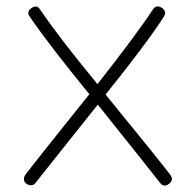

<svg xmlns="http://www.w3.org/2000/svg" viewBox="-20 -561 601 591"><path d="M62 5Q55 1 54 -7.5Q53 -16 58 -23Q85 -59 255 -271Q130 -424 72 -509Q60 -525 77 -536Q93 -548 104 -531Q159 -449 280 -302Q404 -460 450 -531Q461 -548 478 -537Q495 -526 484 -509Q432 -428 305 -270Q483 -52 504 -23Q516 -7 500 5Q484 17 472 1Q460 -15 281 -239Q104 -17 90 1Q86 8 77.5 9Q69 10 62 5Z"/></svg>

Font: Hoogli Light
Style: Regular
Weight: 300
Designer: Anand Singh Naorem
Foundry: Brand New Type
Version: Version 1.00 b007